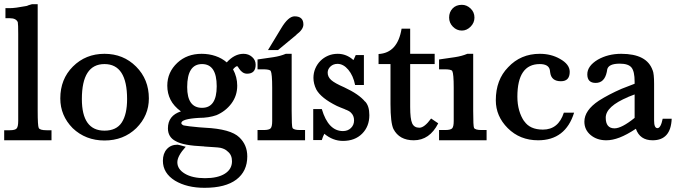

<svg xmlns="http://www.w3.org/2000/svg" viewBox="-20 -670 3247 917"><path d="M160 -141Q160 -69 165 -59Q170 -48 202 -48H226V0H0V-48H27Q52 -48 59.5 -56.5Q67 -65 67 -93V-508Q67 -554 65 -564Q57 -583 27 -583H6V-631H25Q39 -631 58.5 -633.5Q78 -636 104 -641L114 -643H110Q115 -645 121 -646.5Q127 -648 133 -650H160Z M268 -200Q268 -292 328 -352Q389 -413 479 -413Q569 -413 630 -352Q691 -291 691 -200Q691 -118 631 -58Q570 1 479 1Q389 1 327 -58Q268 -118 268 -200ZM371 -197Q371 -46 479 -46Q536 -46 561.5 -85Q587 -124 587 -197Q587 -364 479 -364Q371 -364 371 -197Z M959 -60Q1082 -54 1123 -14Q1161 22 1161 77Q1161 148 1109 187.5Q1057 227 957 227Q873 227 816 193Q758 157 758 98Q758 63 777 42Q796 21 828 21Q830 21 840 23.5Q850 26 867 31Q827 75 827 105Q827 138 863 159.5Q899 181 959 181Q1020 181 1054 159.5Q1088 138 1088 100Q1088 70 1068 54Q1060 46 1051 42Q1042 38 1033 36Q1022 34 1003.5 33Q985 32 959 30Q958 30 957 30L952 29Q951 29 950 29Q904 27 871 21Q838 15 819 4Q782 -15 782 -57Q782 -118 844 -138Q810 -163 794.5 -193.5Q779 -224 779 -261Q779 -325 827 -370Q873 -413 943 -413Q978 -413 1009 -402.5Q1040 -392 1063 -372Q1100 -413 1143 -413Q1167 -413 1184 -398Q1201 -383 1201 -361Q1201 -318 1160 -318Q1138 -318 1122 -342Q1115 -354 1113 -354Q1106 -354 1093 -339Q1113 -302 1113 -261Q1113 -213 1085.5 -176Q1058 -139 1014 -120Q977 -107 930 -107Q846 -102 846 -82Q846 -76 857 -71Q875 -67 931 -62ZM874 -254Q874 -155 945 -155Q1015 -155 1015 -258Q1015 -364 945 -364Q874 -364 874 -254Z M1308 -431H1260L1323 -535Q1357 -592 1387 -592Q1429 -592 1429 -553Q1429 -529 1395 -504H1396ZM1373 -140Q1373 -67 1377 -59Q1383 -49 1412 -49H1437V0H1210V-49H1239Q1265 -49 1272.5 -57Q1280 -65 1280 -92V-251Q1280 -318 1273 -331Q1268 -339 1236 -339H1210V-386Q1253 -392 1286 -397Q1319 -402 1345 -413H1373Z M1476 -149H1517Q1548 -44 1618 -44Q1641 -44 1656 -58.5Q1671 -73 1671 -95Q1671 -118 1656 -132Q1649 -140 1627 -148H1628Q1616 -153 1606.5 -156.5Q1597 -160 1589 -164Q1514 -201 1491 -242Q1477 -270 1477 -298Q1477 -322 1486 -343Q1495 -364 1510.5 -379.5Q1526 -395 1547 -404Q1568 -413 1593 -413Q1635 -413 1668 -383Q1671 -388 1673 -393.5Q1675 -399 1679 -407H1718V-264H1676Q1667 -309 1643.5 -337Q1620 -365 1592 -365Q1572 -365 1558.5 -352.5Q1545 -340 1545 -323Q1545 -303 1561.5 -288Q1578 -273 1624 -253Q1695 -220 1724 -184L1723 -186Q1744 -165 1744 -120Q1744 -66 1709.5 -31.5Q1675 3 1618 3Q1570 3 1529 -31Q1522 -18 1517 -1H1476Z M1939 -364V-159Q1939 -102 1948.5 -81Q1958 -60 1983 -60Q2007 -60 2039 -104L2073 -81Q2032 0 1956 0Q1887 0 1859 -54Q1845 -84 1845 -173V-364H1788V-412Q1879 -417 1898 -533H1939V-413H2056V-364Z M2125 -586Q2125 -612 2141.5 -629.5Q2158 -647 2186 -647Q2209 -647 2227.5 -629.5Q2246 -612 2246 -586Q2246 -561 2227.5 -542.5Q2209 -524 2186 -524Q2161 -524 2143 -542.5Q2125 -561 2125 -586ZM2240 -140Q2240 -67 2244 -59Q2250 -49 2279 -49H2304V0H2077V-49H2106Q2132 -49 2139.5 -57Q2147 -65 2147 -92V-251Q2147 -318 2140 -331Q2135 -339 2103 -339H2077V-386Q2120 -392 2153 -397Q2186 -402 2212 -413H2240Z M2722 -132Q2681 0 2550 0Q2463 0 2405 -58Q2348 -115 2348 -191Q2348 -289 2407 -349Q2467 -413 2558 -413Q2612 -413 2654 -389Q2701 -363 2701 -327Q2701 -282 2659 -282Q2614 -282 2608 -322L2606 -336Q2600 -364 2558 -364Q2451 -364 2451 -208Q2451 -173 2459.5 -143Q2468 -113 2484 -90V-91Q2511 -51 2573 -51Q2647 -51 2673 -132Z M3188 -103Q3184 0 3097 0Q3036 0 3017 -55Q2973 -26 2939 -13Q2905 0 2876 0Q2831 0 2801 -25Q2771 -50 2771 -89Q2771 -143 2840 -189Q2887 -219 2949 -246L3011 -270V-280Q3011 -329 2996 -347.5Q2981 -366 2940 -366Q2886 -366 2880 -338Q2880 -335 2879 -331.5Q2878 -328 2878 -326Q2867 -274 2825 -274Q2785 -274 2785 -315Q2785 -355 2835 -385Q2884 -413 2947 -413Q3070 -413 3097 -334V-335Q3104 -318 3104 -270V-94Q3104 -58 3120 -58Q3136 -58 3145 -103ZM2980 -207H2981Q2873 -162 2873 -108Q2873 -57 2915 -57Q2949 -57 3011 -107V-219Z"/></svg>

Font: New Athena Unicode
Style: Bold
Weight: 700
Designer: J. Rusten 1997; rev. by R. Hancock 2001, 2002, rev. by D. Mastronarde 2002-2021
Foundry: Society for Classical Studies (formerly American Philological Association)
Version: Version 5.008